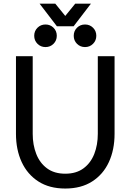

<svg xmlns="http://www.w3.org/2000/svg" viewBox="-20 -1034 723 1063"><path d="M161.1 -722.7H68.4V-293Q68.4 -205.1 100.1 -136.7Q131.8 -68.4 192.6 -29.3Q253.4 9.8 341.3 9.8Q429.2 9.8 490.2 -29.3Q551.3 -68.4 582.8 -136.7Q614.3 -205.1 614.3 -293V-722.7H521.5V-293Q521.5 -231.9 502 -181.9Q482.4 -131.8 442.4 -102.1Q402.3 -72.3 341.3 -72.3Q280.3 -72.3 240.2 -102.1Q200.2 -131.8 180.7 -181.9Q161.1 -231.9 161.1 -293ZM286.1 -1013.7H199.2L294.9 -888.7H387.7ZM396.5 -1013.7 294.9 -888.7H387.7L483.4 -1013.7ZM294.4 -835.9Q294.4 -862.3 276.4 -880.4Q258.3 -898.4 231.9 -898.4Q205.6 -898.4 187.5 -880.4Q169.4 -862.3 169.4 -835.9Q169.4 -809.6 187.5 -791.5Q205.6 -773.4 231.9 -773.4Q258.3 -773.4 276.4 -791.5Q294.4 -809.6 294.4 -835.9ZM513.2 -835.9Q513.2 -862.3 495.1 -880.4Q477.1 -898.4 450.7 -898.4Q424.3 -898.4 406.2 -880.4Q388.2 -862.3 388.2 -835.9Q388.2 -809.6 406.2 -791.5Q424.3 -773.4 450.7 -773.4Q477.1 -773.4 495.1 -791.5Q513.2 -809.6 513.2 -835.9Z"/></svg>

Font: Giphurs
Style: Regular
Weight: 400
Version: Version 2.010